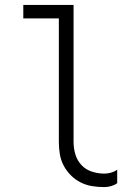

<svg xmlns="http://www.w3.org/2000/svg" viewBox="-20 -755 540 783"><path d="M405 8Q380 8 355.5 4Q331 0 309 -11Q287 -22 269 -40Q251 -58 239.5 -80Q228 -102 224 -126.5Q220 -151 220 -176V-680H75V-735H280V-176Q280 -150 287.5 -125Q295 -100 312.5 -81.5Q330 -63 355 -55Q380 -47 405 -47Q419 -47 433 -51Q447 -55 458 -63V-8Q447 0 433 4Q419 8 405 8Z"/></svg>

Font: Iosevka Term Curly Light
Style: Regular
Weight: 300
Designer: Belleve Invis
Foundry: Belleve Invis
Version: Version 32.3.0